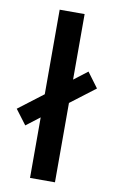

<svg xmlns="http://www.w3.org/2000/svg" viewBox="-98 -788 498 834"><g transform="rotate(10 151.0 -371.0)"><path d="M266 -499 206 -453V-742H96V-369L-13 -286L36 -221L96 -267V0H206V-350L315 -433Z"/></g></svg>

Font: Montserrat-Alt1 SemBd
Style: Regular
Weight: 600
Designer: Differentunic
Foundry: Differentunic
Version: Version 7.222